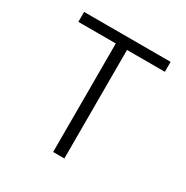

<svg xmlns="http://www.w3.org/2000/svg" viewBox="-134 -683 762 786"><g transform="rotate(30 246.5 -290.0)"><path d="M43 -523H220V-10H273V-523H452V-570H43Z"/></g></svg>

Font: Charger Sport
Style: ExLitExt
Weight: 200
Designer: Jasper
Foundry: Cannot Into Space Fonts
Version: Version 1.1